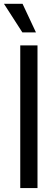

<svg xmlns="http://www.w3.org/2000/svg" viewBox="-31 -959 283 979"><path d="M160.2 -727.5V0H72.3V-727.5ZM83 -793.9 -10.7 -939.5H84L152.3 -793.9Z"/></svg>

Font: Inter Khmer Looped
Style: Regular
Weight: 400
Designer: Rasmus Andersson, Sovichet Tep
Foundry: Anagata Design
Version: Version 1.000